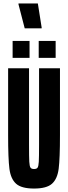

<svg xmlns="http://www.w3.org/2000/svg" viewBox="-20 -1083 395 1111"><path d="M27 -301V-688H148V-246Q148 -173 149.5 -147Q151 -121 156.5 -113Q162 -105 177 -105Q192 -105 197.5 -113Q203 -121 204.5 -147Q206 -173 206 -246V-688H327V-301Q327 -165 319.5 -106.5Q312 -48 281 -20Q250 8 177 8Q104 8 73 -20Q42 -48 34.5 -106.5Q27 -165 27 -301ZM53 -748V-846H151V-748ZM204 -748V-846H302V-748ZM123 -919 87 -1058V-1063H199L221 -924V-919Z"/></svg>

Font: Saira Ultra Condensed ExtraBold
Style: Regular
Weight: 800
Width: 1
Designer: Hector Gatti with collaboration of the Omnibus-Type team
Foundry: Omnibus-Type
Version: Version 1.001; ttfautohint (v1.8)